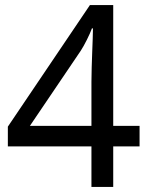

<svg xmlns="http://www.w3.org/2000/svg" viewBox="-20 -738 591 758"><path d="M341 -160H11V-238L335 -718H427V-241H531V-160H427V0H341ZM341 -241V-415Q341 -442 342 -472Q343 -502 344 -531Q345 -560 346 -585Q347 -610 347 -626H343Q336 -607 323 -581Q310 -555 299 -538L98 -241Z"/></svg>

Font: hexlhindi05
Style: Book
Weight: 400
Designer: Jelle Bosma - Monotype Design Team
Foundry: Monotype Imaging Inc.
Version: Version 2.003